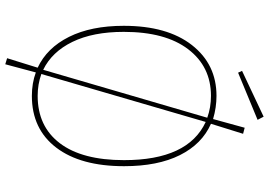

<svg xmlns="http://www.w3.org/2000/svg" viewBox="-166 -744 1021 729"><g transform="rotate(90 344.5 -379.5)"><path d="M344 -12Q460 -12 524 -96.5Q588 -181 588 -340Q588 -583 443 -650L261 -26Q300 -12 344 -12ZM101 -339Q101 -222 139 -144Q177 -66 245 -33L427 -656Q388 -670 344 -670Q233 -670 167 -583.5Q101 -497 101 -339ZM488 -792 450 -670Q527 -636 569 -552Q611 -468 611 -340Q611 -175 540.5 -82.5Q470 10 344 10Q296 10 255 -5L224 111L201 104L237 -12Q162 -47 120 -131Q78 -215 78 -339Q78 -504 151 -597.5Q224 -691 344 -691Q388 -691 432 -678L465 -798ZM256 -773 249 -788 423 -870 435 -847Z"/></g></svg>

Font: FiraSans
Style: Regular
Weight: 150
Designer: Carrois Corporate & Edenspiekermann AG
Foundry: Carrois Corporate GbR & Edenspiekermann AG
Version: Version 3.106;PS 003.106;hotconv 1.0.70;makeotf.lib2.5.58329